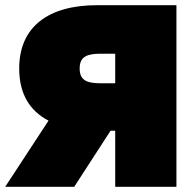

<svg xmlns="http://www.w3.org/2000/svg" viewBox="-42 -720 757 740"><path d="M402 0H638V-700H332C146 -700 32 -618 32 -456C32 -359 72 -293 145 -255L-22 0H244L384 -216H402ZM347 -399C295 -399 265 -409 265 -456C265 -503 295 -513 347 -513H402V-399Z"/></svg>

Font: Chess Sans Black
Style: Regular
Weight: 900
Designer: Wolf Bōese
Foundry: Wolf Bōese
Version: Version 7.223;Glyphs 3.3 (3306)